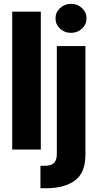

<svg xmlns="http://www.w3.org/2000/svg" viewBox="-20 -789 499 1013"><path d="M195.3 -727.5V0H44.4V-727.5ZM279.8 -545.9H430.7V27.3Q430.7 122.1 375.5 163.1Q320.3 204.1 224.1 204.1H193.4V85.9H212.9Q250 85.9 264.9 70.6Q279.8 55.2 279.8 24.9ZM354.5 -615.7Q320.8 -615.7 296.9 -637.9Q272.9 -660.2 272.9 -692.4Q272.9 -724.1 296.9 -746.3Q320.8 -768.6 354.5 -768.6Q388.7 -768.6 412.6 -746.3Q436.5 -724.1 436.5 -692.4Q436.5 -660.2 412.6 -637.9Q388.7 -615.7 354.5 -615.7Z"/></svg>

Font: Inter Tight
Style: Bold
Weight: 700
Designer: Rasmus Andersson
Foundry: rsms
Version: Version 3.004; ttfautohint (v1.8.4.7-5d5b)